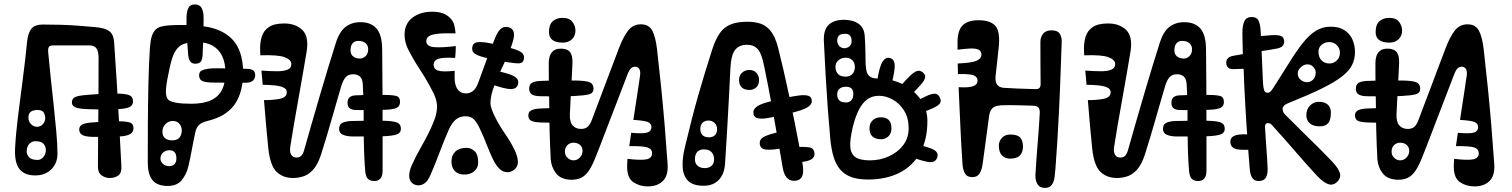

<svg xmlns="http://www.w3.org/2000/svg" viewBox="-20 -820 7025 892"><path d="M544 -46Q545.5 -15.5 528.8 -4.2Q512 7 490 7Q468.5 7 451.8 -5.5Q435 -18 435 -45Q435 -82 435.5 -134.8Q436 -187.5 436.5 -252.8Q437 -318 437.5 -393.2Q438 -468.5 438 -551Q438 -580.5 428.2 -594.8Q418.5 -609 396 -609Q354 -609 312 -609Q270 -609 228 -609Q211 -609 206.8 -601.5Q202.5 -594 204 -576Q208 -529 215 -465Q222 -401 229.2 -333.5Q236.5 -266 241.8 -206Q247 -146 247 -106Q247 -61 218 -33Q189 -5 144 -5Q93 -5 70 -35.2Q47 -65.5 50 -130Q53 -193 63.2 -275.8Q73.5 -358.5 85.5 -449.5Q97.5 -540.5 106 -628Q110 -665 125 -685.5Q140 -706 181 -706Q226 -706 264.5 -704.8Q303 -703.5 341.2 -700.8Q379.5 -698 423 -694Q466 -690.5 486.5 -676.2Q507 -662 510 -626Q516.5 -537.5 522.5 -437.2Q528.5 -337 534 -236.5Q539.5 -136 544 -46ZM406 -251Q433 -253.5 464.5 -255.2Q496 -257 523 -257Q557.5 -257 579.2 -252Q601 -247 600 -223Q600 -204.5 582.2 -195.8Q564.5 -187 533 -186Q501 -184.5 467.5 -184Q434 -183.5 410 -184Q371 -185.5 359.5 -194.8Q348 -204 348 -218Q348 -231.5 358.8 -239.8Q369.5 -248 406 -251ZM384 -379Q416.5 -382 450.2 -383.5Q484 -385 526 -385Q560.5 -385 579.2 -378.2Q598 -371.5 598 -349Q598 -330.5 581.2 -322.5Q564.5 -314.5 527 -313Q485 -311 451 -311.2Q417 -311.5 384 -313Q346.5 -314.5 330.2 -321.5Q314 -328.5 314 -344Q314 -361.5 328.5 -368.8Q343 -376 384 -379ZM151.5 -231Q168 -231 179 -243Q190 -255 190 -270.5Q190 -285 183.2 -297Q176.5 -309 154.5 -309Q134 -309 123 -300.8Q112 -292.5 112 -274Q112 -255.5 124.2 -243.2Q136.5 -231 151.5 -231ZM154.5 -77Q171 -77 182 -91Q193 -105 193 -122Q193 -140 182.2 -152Q171.5 -164 143.5 -164Q129.5 -164 116.8 -152.2Q104 -140.5 104 -114Q104 -102.5 115 -89.8Q126 -77 154.5 -77ZM399 -217Q399 -217 399 -217Q399 -217 399 -217Q399 -217 399 -217Q399 -217 399 -217Q399 -217 399 -217Q399 -217 399 -217Q399 -217 399 -217Q399 -217 399 -217ZM208 -150Q208 -150 208 -150Q208 -150 208 -150Q208 -150 208 -150Q208 -150 208 -150Z M757.5 -452Q752 -422 751 -403.2Q750 -384.5 752.8 -373.8Q755.5 -363 761.5 -357Q771.5 -347.5 798.2 -342.8Q825 -338 868.5 -338Q924.5 -338 959.5 -354Q994.5 -370 1011 -402Q1027.5 -434 1027.5 -482Q1027.5 -527.5 1012.2 -559.2Q997 -591 968.2 -607.5Q939.5 -624 898.5 -624Q865 -624 843.5 -618.8Q822 -613.5 808.5 -600Q799.5 -591 792.5 -579Q785.5 -567 780 -549.8Q774.5 -532.5 769 -508.5Q763.5 -484.5 757.5 -452ZM666.5 -66Q666.5 -157.5 667 -250.8Q667.5 -344 669.5 -432.5Q671.5 -521 676.5 -599Q679 -632 685.2 -651.5Q691.5 -671 702.5 -682Q711.5 -691 726.2 -695.8Q741 -700.5 765.2 -702.2Q789.5 -704 826.5 -704Q918 -704 971 -688.5Q1024 -673 1057.5 -639Q1083 -613.5 1096.2 -574Q1109.5 -534.5 1109.5 -482Q1109.5 -426.5 1094.8 -384Q1080 -341.5 1054.5 -316Q1030 -291.5 1001.5 -278.2Q973 -265 943.5 -258Q928.5 -254.5 917.2 -248.5Q906 -242.5 898.5 -232.2Q891 -222 887.5 -206Q878.5 -165 870.8 -122.2Q863 -79.5 854.5 -45Q846.5 -10.5 824.5 16.8Q802.5 44 757.5 44Q708 43 687.2 15.5Q666.5 -12 666.5 -66ZM846.5 -738.5Q847 -766.5 855.2 -783Q863.5 -799.5 885 -799.5Q907 -799.5 916.2 -783.8Q925.5 -768 926 -738.5Q926 -711.5 925.2 -681Q924.5 -650.5 923.5 -621Q922.5 -591.5 921.5 -567.5Q920.5 -544.5 913.2 -534.2Q906 -524 887.5 -524Q870.5 -524 863.2 -535.5Q856 -547 854.5 -562.5Q852.5 -588 850.2 -618.5Q848 -649 847 -680.2Q846 -711.5 846.5 -738.5ZM1120.5 -500.5Q1147 -500.5 1156 -493.2Q1165 -486 1165.5 -473Q1166.5 -459 1157.5 -447.8Q1148.5 -436.5 1123.5 -435.5Q1117.5 -435.5 1095.5 -435.5Q1073.5 -435.5 1046.5 -435.8Q1019.5 -436 997.5 -436.2Q975.5 -436.5 969 -436.5Q939.5 -436.5 922.8 -442.5Q906 -448.5 905 -468Q904.5 -488.5 922.5 -494.8Q940.5 -501 968 -502.5Q974.5 -503 996.2 -502.8Q1018 -502.5 1044.5 -502Q1071 -501.5 1092.5 -501Q1114 -500.5 1120.5 -500.5ZM696.5 -74Q706.5 -74 711.5 -66.2Q716.5 -58.5 716.5 -42Q716.5 -21 711.5 -15Q706.5 -9 699.5 -9Q697.5 -9 695.2 -9Q693 -9 690.5 -9L689.5 -74Q691 -74 693 -74Q695 -74 696.5 -74ZM779.5 -168Q803.5 -168 814 -181Q824.5 -194 824.5 -214Q824.5 -231.5 813.5 -244.8Q802.5 -258 782.5 -258Q762.5 -258 748.5 -243Q734.5 -228 734.5 -209.5Q734.5 -188 746.8 -178Q759 -168 779.5 -168ZM767.5 -48Q780 -48 789.8 -56.8Q799.5 -65.5 799.5 -84Q799.5 -103.5 791.2 -112.8Q783 -122 767.5 -122Q749 -122 737.2 -111Q725.5 -100 725.5 -83Q725.5 -69 737.5 -58.5Q749.5 -48 767.5 -48ZM1055.5 -414Q1064.5 -414 1070 -404.8Q1075.5 -395.5 1074.5 -385Q1074 -374 1069.5 -365Q1065 -356 1057.5 -356Q1055.5 -356 1053.8 -356Q1052 -356 1049.5 -356Q1038.5 -356 1032.5 -364.8Q1026.5 -373.5 1026.5 -384Q1026.5 -395.5 1031.5 -404.8Q1036.5 -414 1044.5 -414Q1047 -414 1049.8 -414Q1052.5 -414 1055.5 -414Z M1341.5 7Q1294.5 7 1264.8 -22Q1235 -51 1226.5 -131Q1221.5 -180.5 1216.2 -238.2Q1211 -296 1206.5 -355Q1248 -354.5 1280.2 -361Q1312.5 -367.5 1312.5 -392Q1312.5 -409.5 1286.8 -417.5Q1261 -425.5 1200.5 -426Q1199 -444 1197.5 -460.2Q1196 -476.5 1194.5 -492Q1232 -489.5 1263.5 -489Q1295 -488.5 1314.2 -495.8Q1333.5 -503 1333.5 -523Q1333.5 -542 1303 -554Q1272.5 -566 1189.5 -563Q1189.5 -567.5 1189.2 -571.5Q1189 -575.5 1188.8 -579.2Q1188.5 -583 1188.5 -587Q1187.5 -621.5 1196 -649.5Q1204.5 -677.5 1229 -694.2Q1253.5 -711 1300.5 -711Q1353 -711 1384.5 -680.8Q1416 -650.5 1404.5 -580Q1398 -540.5 1388.2 -484Q1378.5 -427.5 1367.2 -365Q1356 -302.5 1345.8 -243.2Q1335.5 -184 1328.5 -138Q1325 -114 1332.8 -101Q1340.5 -88 1357.5 -88Q1371 -88 1379.2 -96Q1387.5 -104 1392.5 -121Q1406.5 -170 1425.5 -236.8Q1444.5 -303.5 1465.5 -374.8Q1486.5 -446 1506 -510.2Q1525.5 -574.5 1539.5 -618Q1556 -672 1584.8 -694.5Q1613.5 -717 1654.5 -717Q1703.5 -717 1729.2 -687.5Q1755 -658 1755.5 -591Q1756.5 -503.5 1757 -406.2Q1757.5 -309 1757.5 -211.8Q1757.5 -114.5 1757.5 -27Q1757.5 -3 1747.8 9Q1738 21 1718.5 21Q1699 21 1689 10.5Q1679 0 1676.5 -27Q1676.5 -30 1676.2 -33.2Q1676 -36.5 1675.8 -40Q1675.5 -43.5 1675 -47Q1674.5 -55.5 1674 -64.2Q1673.5 -73 1673 -82Q1672.5 -90.5 1672.2 -98.8Q1672 -107 1671.5 -116Q1671 -143 1670.2 -172Q1669.5 -201 1669.5 -230Q1669.5 -240 1669.5 -249.2Q1669.5 -258.5 1669.5 -268Q1669.5 -275.5 1669.5 -282.5Q1669.5 -289.5 1669.5 -297Q1669.5 -329.5 1668.2 -366.5Q1667 -403.5 1665.5 -428Q1664 -453.5 1652.5 -464.2Q1641 -475 1620.5 -475Q1599 -475 1586.8 -462.2Q1574.5 -449.5 1565.5 -420Q1559 -398.5 1548 -360.2Q1537 -322 1523.8 -276Q1510.5 -230 1497 -184.5Q1483.5 -139 1471.5 -102Q1456.5 -56 1435.5 -32.5Q1414.5 -9 1390.2 -1Q1366 7 1341.5 7ZM1652.5 -548Q1667 -548 1678.8 -559.5Q1690.5 -571 1690.5 -591Q1690.5 -608.5 1678.5 -619.2Q1666.5 -630 1644.5 -630Q1628 -630 1618.2 -619Q1608.5 -608 1608.5 -586Q1608.5 -567.5 1620.8 -557.8Q1633 -548 1652.5 -548ZM1614.5 -186Q1587.5 -187 1571.5 -194.8Q1555.5 -202.5 1555.5 -221Q1555.5 -243 1572.5 -250.2Q1589.5 -257.5 1618.5 -258Q1655.5 -259 1689.8 -259.2Q1724 -259.5 1760.5 -259Q1804 -258.5 1823.2 -251.2Q1842.5 -244 1842.5 -222Q1842.5 -202 1822.5 -195.2Q1802.5 -188.5 1760.5 -187Q1729 -186 1687.5 -185.8Q1646 -185.5 1614.5 -186ZM1630.5 -309Q1614 -309.5 1604.2 -317.5Q1594.5 -325.5 1594.5 -342Q1594.5 -360 1604.5 -368.2Q1614.5 -376.5 1632.5 -377Q1675.5 -379 1706.2 -379.2Q1737 -379.5 1770.5 -379Q1809 -378.5 1823.8 -373.2Q1838.5 -368 1838.5 -346Q1838.5 -326.5 1822.8 -319Q1807 -311.5 1771.5 -310Q1735.5 -308.5 1700.8 -308.2Q1666 -308 1630.5 -309ZM1271.5 -601Q1256 -600.5 1245.8 -607.5Q1235.5 -614.5 1235.5 -631Q1235.5 -651.5 1242.8 -660.2Q1250 -669 1268.5 -671Q1277 -672 1285.5 -672.8Q1294 -673.5 1302.2 -674Q1310.5 -674.5 1318.5 -675Q1332 -676 1345.2 -670Q1358.5 -664 1358.5 -642Q1358.5 -622 1349.2 -613.2Q1340 -604.5 1322.5 -603Q1308.5 -601.5 1295.2 -601.2Q1282 -601 1271.5 -601ZM1362.5 -539Q1362.5 -539 1362.5 -539Q1362.5 -539 1362.5 -539Q1362.5 -539 1362.5 -539Q1362.5 -539 1362.5 -539Q1362.5 -539 1362.5 -539Q1362.5 -539 1362.5 -539Q1362.5 -539 1362.5 -539Q1362.5 -539 1362.5 -539Q1362.5 -539 1362.5 -539Q1362.5 -539 1362.5 -539Q1362.5 -539 1362.5 -539Q1362.5 -539 1362.5 -539ZM1300.5 -688Q1300.5 -688 1300.5 -688Q1300.5 -688 1300.5 -688Q1300.5 -688 1300.5 -688Q1300.5 -688 1300.5 -688Q1300.5 -688 1300.5 -688Q1300.5 -688 1300.5 -688Q1300.5 -688 1300.5 -688Q1300.5 -688 1300.5 -688ZM1477.5 -223Q1477.5 -223 1477.5 -223Q1477.5 -223 1477.5 -223Q1477.5 -223 1477.5 -223Q1477.5 -223 1477.5 -223Q1477.5 -223 1477.5 -223Q1477.5 -223 1477.5 -223Q1477.5 -223 1477.5 -223Q1477.5 -223 1477.5 -223Z M1924.5 41Q1905 41 1893 28.8Q1881 16.5 1881 -4.5Q1881 -24 1892.5 -51Q1913 -97 1939.5 -142.8Q1966 -188.5 1987.5 -237Q2002.5 -271 2006.5 -291.2Q2010.5 -311.5 2010.5 -324Q2010.5 -341.5 2003.8 -363Q1997 -384.5 1976.5 -421Q1954 -462.5 1928 -501.5Q1902 -540.5 1878.5 -586Q1869 -604 1864.2 -622.5Q1859.5 -641 1859.5 -658.5Q1859.5 -710 1896 -737.8Q1932.5 -765.5 1987 -765.5Q2016.5 -765.5 2036.5 -758.5Q2056.5 -751.5 2070.5 -737Q2085.5 -722 2090 -705.2Q2094.5 -688.5 2096.5 -665Q2040 -666.5 2010.5 -662.8Q1981 -659 1970.5 -650.2Q1960 -641.5 1960.5 -628Q1961.5 -604 1997 -601Q2032.5 -598 2097.5 -606Q2097.5 -590.5 2096.8 -578Q2096 -565.5 2094.5 -551Q2035.5 -554 2015.5 -546.5Q1995.5 -539 1994.5 -521Q1994 -499.5 2014.8 -492.2Q2035.5 -485 2092.5 -491Q2092 -480 2092 -469.2Q2092 -458.5 2092.5 -447Q2095 -418 2108.2 -402Q2121.5 -386 2144.5 -386Q2162.5 -386 2176.8 -396.8Q2191 -407.5 2201.5 -435Q2220.5 -485.5 2240 -540.2Q2259.5 -595 2282.5 -649Q2293 -673.5 2304.8 -684.2Q2316.5 -695 2330 -695Q2347 -695 2357.5 -685.8Q2368 -676.5 2368 -659Q2368 -641 2358.5 -614Q2343 -568.5 2320.8 -523.2Q2298.5 -478 2280.5 -433Q2267 -398.5 2262.8 -377Q2258.5 -355.5 2258.5 -342Q2258.5 -329.5 2264.8 -311Q2271 -292.5 2289.5 -258Q2308.5 -223.5 2330.8 -191.8Q2353 -160 2369.5 -125.5Q2378 -108.5 2382 -94Q2386 -79.5 2386 -67.5Q2386 -46 2370.8 -33Q2355.5 -20 2336.5 -20Q2299 -20 2269.5 -81.5Q2254.5 -113 2241.8 -146.2Q2229 -179.5 2214.5 -211Q2197.5 -249.5 2182.5 -264.8Q2167.5 -280 2142.5 -280Q2118.5 -280 2099.2 -265.8Q2080 -251.5 2063.5 -214Q2040.5 -161 2020.2 -106.8Q2000 -52.5 1977.5 -2Q1968 19.5 1954.2 30.2Q1940.5 41 1924.5 41ZM2338.5 -531Q2315.5 -535 2289.5 -540Q2263.5 -545 2242.5 -550Q2202 -559.5 2186 -570.5Q2170 -581.5 2174.5 -603Q2178.5 -622 2199.5 -624Q2220.5 -626 2252.5 -620Q2276 -615.5 2304.2 -609.2Q2332.5 -603 2355.5 -596Q2393 -585.5 2405 -574.5Q2417 -563.5 2414 -546Q2410.5 -527.5 2394 -526Q2377.5 -524.5 2338.5 -531ZM2258.5 -430 2276.5 -493Q2349.5 -478 2371 -464.2Q2392.5 -450.5 2386.5 -428Q2380.5 -406.5 2353.2 -406.2Q2326 -406 2258.5 -430ZM2136.5 -9Q2109 -9 2093.2 -25.2Q2077.5 -41.5 2077.5 -70Q2077.5 -99 2095.5 -116Q2113.5 -133 2147.5 -133Q2168.5 -133 2185 -117.8Q2201.5 -102.5 2201.5 -65Q2201.5 -40.5 2183.8 -24.8Q2166 -9 2136.5 -9ZM1957.5 -55Q1954.5 -56.5 1950.5 -58.5Q1946.5 -60.5 1942.5 -62Q1932 -66.5 1928 -74.2Q1924 -82 1928.5 -94Q1933 -110 1943.2 -113Q1953.5 -116 1964.5 -112Q1967 -111.5 1969.2 -110.8Q1971.5 -110 1973.5 -109Q1985 -105.5 1989.5 -95Q1994 -84.5 1989.5 -71Q1984.5 -57 1976 -54.2Q1967.5 -51.5 1957.5 -55ZM2195.5 -349Q2195.5 -349 2195.5 -349Q2195.5 -349 2195.5 -349Q2195.5 -349 2195.5 -349Q2195.5 -349 2195.5 -349Q2195.5 -349 2195.5 -349Q2195.5 -349 2195.5 -349Q2195.5 -349 2195.5 -349Q2195.5 -349 2195.5 -349ZM2216.5 -311Q2216.5 -311 2216.5 -311Q2216.5 -311 2216.5 -311Q2216.5 -311 2216.5 -311Q2216.5 -311 2216.5 -311Q2216.5 -311 2216.5 -311Q2216.5 -311 2216.5 -311Q2216.5 -311 2216.5 -311Q2216.5 -311 2216.5 -311ZM1925.5 -6Q1923.5 -7 1920.8 -7.8Q1918 -8.5 1915.5 -9Q1907.5 -11.5 1906 -18.2Q1904.5 -25 1906.5 -31Q1909 -38 1914.2 -42.2Q1919.5 -46.5 1925.5 -44Q1928.5 -43.5 1931 -42.2Q1933.5 -41 1936.5 -40Q1944 -37 1944.8 -30Q1945.5 -23 1942.5 -16Q1940.5 -11 1935.8 -7.8Q1931 -4.5 1925.5 -6Z M2636.5 15Q2586.5 15 2563.8 -14.2Q2541 -43.5 2538.5 -81Q2537.5 -101 2537 -115.2Q2536.5 -129.5 2535.5 -146Q2535 -162 2534.5 -177.8Q2534 -193.5 2533.5 -209Q2533 -221.5 2533 -231Q2533 -240.5 2532.5 -259Q2532 -269 2532 -276.5Q2532 -284 2532 -296Q2532 -304 2532 -312.2Q2532 -320.5 2531.8 -328.8Q2531.5 -337 2531.5 -345Q2531.5 -361.5 2531 -377.5Q2530.5 -393.5 2530.5 -409Q2530 -431.5 2529.8 -452.5Q2529.5 -473.5 2529.5 -492.8Q2529.5 -512 2529.5 -529Q2529.5 -544 2534 -559Q2538.5 -574 2550.8 -584Q2563 -594 2586 -594Q2615.5 -594 2628.2 -577.8Q2641 -561.5 2639.5 -526Q2638.5 -499.5 2636.8 -467.5Q2635 -435.5 2633.2 -402.8Q2631.5 -370 2630 -340.8Q2628.5 -311.5 2627.5 -290Q2626 -253.5 2640.5 -237.2Q2655 -221 2679.5 -221Q2699 -221 2710 -230.8Q2721 -240.5 2728.5 -260Q2742 -295.5 2757.8 -337.5Q2773.5 -379.5 2790.5 -424.2Q2807.5 -469 2824 -513Q2840.5 -557 2855.5 -596Q2874.5 -646.5 2897.2 -676.8Q2920 -707 2957.5 -707Q2995 -707 3010.5 -677.2Q3026 -647.5 3032.5 -591Q3043 -499 3051.8 -412.8Q3060.5 -326.5 3067.8 -239.8Q3075 -153 3081.5 -59Q3085.5 -5 3060 20.5Q3034.5 46 2989.5 46Q2951.5 46 2922.5 26.5Q2893.5 7 2893.5 -46Q2893.5 -51.5 2893.8 -58Q2894 -64.5 2894.5 -70.8Q2895 -77 2895.5 -82Q2959.5 -74.5 2984.5 -80Q3009.5 -85.5 3009.5 -108Q3009.5 -127.5 2988.8 -134.8Q2968 -142 2903.5 -141Q2906 -158.5 2908.2 -174Q2910.5 -189.5 2912.5 -203Q2969.5 -198 2988 -204.5Q3006.5 -211 3006.5 -229Q3006.5 -247 2989 -253.5Q2971.5 -260 2922.5 -263Q2933 -332 2940 -377.2Q2947 -422.5 2953.5 -468Q2956.5 -489 2950 -499.5Q2943.5 -510 2930.5 -510Q2919.5 -510 2911.5 -502.5Q2903.5 -495 2897.5 -480Q2871.5 -412 2848 -351.2Q2824.5 -290.5 2805 -239.5Q2785.5 -188.5 2770.5 -149.5Q2755.5 -110.5 2745.5 -86Q2729 -45 2713 -23.2Q2697 -1.5 2678.5 6.8Q2660 15 2636.5 15ZM2952.5 -612Q2952.5 -612 2952.5 -612Q2952.5 -612 2952.5 -612Q2952.5 -612 2952.5 -612Q2952.5 -612 2952.5 -612Q2952.5 -612 2952.5 -612Q2952.5 -612 2952.5 -612Q2952.5 -612 2952.5 -612Q2952.5 -612 2952.5 -612ZM2984.5 18Q2969 17 2961.8 10.5Q2954.5 4 2954.5 -14Q2954.5 -31.5 2962 -38.5Q2969.5 -45.5 2983.5 -47Q2999.5 -48.5 3010.5 -49.2Q3021.5 -50 3030.5 -50Q3047 -50 3056.8 -43.5Q3066.5 -37 3066.5 -16Q3066.5 -1 3056.2 8Q3046 17 3034.5 18Q3019.5 18.5 3008.5 18.5Q2997.5 18.5 2984.5 18ZM3024 -216Q3019.5 -216 3017.2 -222.2Q3015 -228.5 3015 -254Q3015 -273.5 3018.2 -280.2Q3021.5 -287 3026 -287Q3029 -287 3032.2 -287Q3035.5 -287 3040 -287Q3049 -287 3054 -279.5Q3059 -272 3059 -253Q3059 -232 3053 -224Q3047 -216 3038 -216Q3034.5 -216 3031.2 -216Q3028 -216 3024 -216ZM2486.5 -373Q2462.5 -374 2450.5 -381.8Q2438.5 -389.5 2438.5 -408Q2438.5 -427 2450.8 -434.8Q2463 -442.5 2488.5 -444Q2506 -445 2533.8 -445.5Q2561.5 -446 2592.5 -446Q2623.5 -446 2650.5 -446Q2701.5 -445.5 2719.5 -437.8Q2737.5 -430 2737.5 -408Q2737.5 -388 2718 -382.2Q2698.5 -376.5 2649.5 -374Q2606 -372 2560.2 -372.2Q2514.5 -372.5 2486.5 -373ZM2492.5 -251Q2458 -252.5 2446.2 -259.8Q2434.5 -267 2434.5 -284Q2434.5 -300 2448 -307.2Q2461.5 -314.5 2490.5 -316Q2517 -317.5 2539 -317.8Q2561 -318 2579.5 -317Q2599 -316.5 2609.2 -309.5Q2619.5 -302.5 2619.5 -283Q2619.5 -267.5 2610 -259.2Q2600.5 -251 2579.5 -250Q2558 -249.5 2534.8 -250Q2511.5 -250.5 2492.5 -251ZM2594.5 -622Q2564 -622 2547.2 -633.8Q2530.5 -645.5 2530.5 -671.5Q2530.5 -705.5 2547.8 -721.2Q2565 -737 2593.5 -737Q2625.5 -737 2639.5 -718.2Q2653.5 -699.5 2653.5 -678Q2653.5 -654.5 2637.8 -638.2Q2622 -622 2594.5 -622ZM2644 -75Q2661.5 -75 2674 -88.2Q2686.5 -101.5 2686.5 -119.5Q2686.5 -135.5 2675 -146.2Q2663.5 -157 2644.5 -157Q2627.5 -157 2616 -145.8Q2604.5 -134.5 2604.5 -115.5Q2604.5 -98.5 2616.8 -86.8Q2629 -75 2644 -75Z M3161.5 -135Q3178.5 -206.5 3193.8 -265.5Q3209 -324.5 3224 -377.2Q3239 -430 3254.8 -481.5Q3270.5 -533 3288.5 -589Q3303.5 -636 3323 -664.5Q3342.5 -693 3373.2 -706Q3404 -719 3453.5 -719Q3487 -719 3514.2 -709.8Q3541.5 -700.5 3562 -674Q3582.5 -647.5 3595.5 -596Q3607 -551 3620 -494.5Q3633 -438 3646 -377Q3659 -316 3670.8 -257Q3682.5 -198 3692.2 -147Q3702 -96 3708.5 -60Q3712.5 -37.5 3711 -19.2Q3709.5 -1 3699.5 9.5Q3689.5 20 3668.5 20Q3647 20 3634.2 4.2Q3621.5 -11.5 3616.5 -40Q3604 -114 3591.2 -186.8Q3578.5 -259.5 3564 -338.8Q3549.5 -418 3530.5 -511Q3518.5 -572.5 3500 -592.2Q3481.5 -612 3450.5 -612Q3414 -612 3395.2 -588.2Q3376.5 -564.5 3373.5 -505Q3369 -418.5 3365.8 -354.2Q3362.5 -290 3359.5 -240Q3356.5 -190 3354 -147.2Q3351.5 -104.5 3348.5 -60Q3345 -10.5 3319 16.2Q3293 43 3249.5 43Q3199 43 3176.2 19.5Q3153.5 -4 3151.5 -44.2Q3149.5 -84.5 3161.5 -135ZM3274 -182Q3291.5 -182 3301.5 -192.2Q3311.5 -202.5 3311.5 -218Q3311.5 -238.5 3299.5 -249.2Q3287.5 -260 3271 -260Q3255.5 -260 3244.5 -250.2Q3233.5 -240.5 3233.5 -220Q3233.5 -203 3243.5 -192.5Q3253.5 -182 3274 -182ZM3254.5 -39Q3273.5 -39 3285.5 -49.5Q3297.5 -60 3297.5 -79.5Q3297.5 -101 3285.5 -113.5Q3273.5 -126 3250 -126Q3230 -126 3219.2 -114Q3208.5 -102 3208.5 -80Q3208.5 -61 3220.8 -50Q3233 -39 3254.5 -39ZM3194.5 -133Q3183.5 -134.5 3179 -141Q3174.5 -147.5 3177.5 -164Q3180 -179 3185.8 -183.8Q3191.5 -188.5 3203.5 -187ZM3332.5 -162Q3342 -158.5 3346.2 -153.5Q3350.5 -148.5 3351 -142Q3351.5 -135.5 3349.5 -128Q3345 -110 3337.5 -105.5Q3330 -101 3319.5 -101ZM3268.5 -453 3252.5 -379Q3245 -381.5 3242.2 -391.8Q3239.5 -402 3244.5 -422Q3250 -441.5 3255.5 -448Q3261 -454.5 3268.5 -453ZM3350.5 -281V-296Q3353.5 -296 3355 -294.2Q3356.5 -292.5 3356.5 -288Q3356.5 -285 3355 -283.5Q3353.5 -282 3350.5 -281ZM3582.5 -354 3597.5 -282Q3564 -274 3537.5 -270.2Q3511 -266.5 3495.5 -272.2Q3480 -278 3480 -298.5Q3480 -315.5 3502.5 -329Q3525 -342.5 3582.5 -354ZM3646.5 -293 3630.5 -366Q3666 -373 3693.2 -376.5Q3720.5 -380 3736 -374.8Q3751.5 -369.5 3751.5 -349Q3751.5 -334 3730.2 -320.8Q3709 -307.5 3646.5 -293ZM3642.5 -175 3631.5 -243Q3646.5 -247 3656.5 -244.8Q3666.5 -242.5 3671.5 -233.8Q3676.5 -225 3676.5 -208.5Q3676.5 -194.5 3668.2 -186.8Q3660 -179 3642.5 -175ZM3596.5 -206 3613.5 -132Q3571 -122.5 3540.2 -125Q3509.5 -127.5 3509.5 -156.5Q3509.5 -174 3529.2 -184.5Q3549 -195 3596.5 -206ZM3685.5 -65 3670.5 -137Q3712.5 -139 3738.2 -135.5Q3764 -132 3764 -104Q3764 -89 3748.5 -79.2Q3733 -69.5 3685.5 -65ZM3463 -402Q3438 -402 3425.8 -414.2Q3413.5 -426.5 3413.5 -448Q3413.5 -469.5 3427.5 -482.2Q3441.5 -495 3461 -495Q3483 -495 3494.8 -481Q3506.5 -467 3506.5 -448.5Q3506.5 -424.5 3492.5 -413.2Q3478.5 -402 3463 -402Z M3941.5 -228Q3928.5 -173.5 3930.2 -139.8Q3932 -106 3953.5 -90.5Q3975 -75 4021.5 -75Q4068 -75 4109.2 -93.5Q4150.5 -112 4176 -145.5Q4201.5 -179 4201.5 -224Q4201.5 -272 4180.5 -305.8Q4159.5 -339.5 4127.8 -357.2Q4096 -375 4063.5 -375Q4032 -375 4009 -358.2Q3986 -341.5 3969.5 -308.8Q3953 -276 3941.5 -228ZM3807.5 -630Q3805.5 -682 3830.2 -705Q3855 -728 3900.5 -728Q3944 -728 3969.8 -708.8Q3995.5 -689.5 3997.5 -651Q4000 -614.5 4000.5 -582.2Q4001 -550 4001.5 -523Q4002.5 -499 4007.5 -484Q4012.5 -469 4025 -462Q4037.5 -455 4061.5 -455Q4120.5 -455 4172.2 -429.5Q4224 -404 4256.2 -359.5Q4288.5 -315 4288.5 -258Q4288.5 -170 4254.5 -109.2Q4220.5 -48.5 4158.5 -17.2Q4096.5 14 4012.5 14Q3965.5 14 3934 2.2Q3902.5 -9.5 3882.8 -33Q3863 -56.5 3852.5 -91.8Q3842 -127 3837.5 -174Q3831.5 -238.5 3826.2 -310.2Q3821 -382 3816.2 -461.8Q3811.5 -541.5 3807.5 -630ZM4209.5 -375 4159.5 -416Q4189 -449.5 4208 -467.8Q4227 -486 4240.2 -490Q4253.5 -494 4265.5 -485Q4280.5 -473.5 4278 -460Q4275.5 -446.5 4257.8 -426.5Q4240 -406.5 4209.5 -375ZM4219.5 -280 4202.5 -332Q4253 -359 4282 -372.8Q4311 -386.5 4325.8 -384.5Q4340.5 -382.5 4348.5 -362Q4354 -346.5 4343.5 -335.8Q4333 -325 4303 -312.5Q4273 -300 4219.5 -280ZM4220.5 -318 4173.5 -330Q4176 -343.5 4180 -351.2Q4184 -359 4191.2 -360.5Q4198.5 -362 4210.5 -357Q4221 -352.5 4224.2 -346.8Q4227.5 -341 4226 -334Q4224.5 -327 4220.5 -318ZM4208.5 -92 4232.5 -150Q4301.5 -136 4322.2 -121.8Q4343 -107.5 4332.5 -84Q4323.5 -64.5 4298.2 -66.8Q4273 -69 4208.5 -92ZM4073.5 -173Q4047 -173 4033.2 -185.8Q4019.5 -198.5 4019.5 -224Q4019.5 -246 4033.8 -260.5Q4048 -275 4073.5 -275Q4095.5 -275 4108.5 -263Q4121.5 -251 4121.5 -223Q4121.5 -199.5 4107 -186.2Q4092.5 -173 4073.5 -173ZM3869.5 -380.5Q3869.5 -363.5 3879 -353.8Q3888.5 -344 3910 -344Q3927.5 -344 3936 -355.2Q3944.5 -366.5 3944.5 -382Q3944.5 -400.5 3935.8 -408.8Q3927 -417 3911 -417Q3891 -417 3880.2 -407.8Q3869.5 -398.5 3869.5 -380.5ZM3906 -663Q3884.5 -663 3877 -654Q3869.5 -645 3869.5 -632Q3869.5 -616.5 3879.2 -606.2Q3889 -596 3903 -596Q3915.5 -596 3926 -604.5Q3936.5 -613 3936.5 -629Q3936.5 -646 3929 -654.5Q3921.5 -663 3906 -663ZM3910 -552Q3888 -552 3874.8 -539.5Q3861.5 -527 3861.5 -510.5Q3861.5 -489 3873 -476.5Q3884.5 -464 3908.5 -464Q3928.5 -464 3940 -476.2Q3951.5 -488.5 3951.5 -509Q3951.5 -530 3938.8 -541Q3926 -552 3910 -552ZM4256.5 -205 4249.5 -253Q4259 -253 4265.2 -251Q4271.5 -249 4274.5 -243.2Q4277.5 -237.5 4277.5 -226Q4277.5 -219 4275.5 -214.2Q4273.5 -209.5 4268.8 -207.2Q4264 -205 4256.5 -205ZM4121.5 -427 4055.5 -446Q4066 -512 4080.2 -533.5Q4094.5 -555 4112.5 -551Q4133.5 -546.5 4136.5 -522Q4139.5 -497.5 4121.5 -427ZM3892.5 -699.5Q3892.5 -705.5 3896.5 -707.2Q3900.5 -709 3903 -709Q3908.5 -709 3911.5 -705.8Q3914.5 -702.5 3914.5 -696Q3914.5 -692.5 3911.5 -689.8Q3908.5 -687 3906 -687Q3898.5 -687 3895.5 -689.5Q3892.5 -692 3892.5 -699.5Z M4912.5 -626Q4909 -513.5 4904.5 -404.8Q4900 -296 4894.5 -205Q4893 -181 4892.8 -172.8Q4892.5 -164.5 4891.5 -153Q4891 -146.5 4890.8 -142.5Q4890.5 -138.5 4890.2 -134.5Q4890 -130.5 4889.5 -124Q4889 -114.5 4888.2 -104.2Q4887.5 -94 4886.5 -84Q4886 -75 4885.8 -68.2Q4885.5 -61.5 4884.5 -54Q4884 -43 4883.2 -34.8Q4882.5 -26.5 4881.5 -19Q4881 -12.5 4880.5 -8Q4880 -3.5 4878.5 8Q4876.5 23.5 4866.8 38.2Q4857 53 4834.5 53Q4810 53 4799.5 35Q4789 17 4790.5 -9Q4795 -86.5 4801 -156.5Q4807 -226.5 4810.5 -294Q4811.5 -312 4804.5 -320.2Q4797.5 -328.5 4778.5 -329Q4748.5 -330 4710.2 -331Q4672 -332 4634.5 -331Q4605.5 -329.5 4592.5 -319Q4579.5 -308.5 4575.5 -283Q4569.5 -239.5 4562 -182.5Q4554.5 -125.5 4545.5 -61Q4542 -32.5 4531.5 -14.8Q4521 3 4497.5 3Q4473 3 4463 -14.2Q4453 -31.5 4451.5 -60Q4445.5 -146.5 4441.5 -238Q4437.5 -329.5 4433.5 -415Q4481 -412 4501.2 -419.5Q4521.5 -427 4521.5 -445Q4521.5 -457 4513.2 -464.2Q4505 -471.5 4485 -474.2Q4465 -477 4430.5 -476Q4430.5 -486.5 4430 -499.8Q4429.5 -513 4429.5 -525Q4496.5 -528 4518 -538.2Q4539.5 -548.5 4539.5 -565.5Q4539.5 -584.5 4524.2 -590.2Q4509 -596 4484 -594.5Q4459 -593 4428.5 -589Q4428.5 -595 4428.5 -600.8Q4428.5 -606.5 4428.5 -616Q4427 -674.5 4450.5 -700.2Q4474 -726 4526.5 -726Q4582 -726 4605 -699Q4628 -672 4619.5 -597Q4616 -562.5 4612.2 -528.5Q4608.5 -494.5 4605.5 -469Q4602.5 -440.5 4612.2 -427Q4622 -413.5 4643.5 -412Q4676.5 -410 4710 -408.5Q4743.5 -407 4791.5 -406Q4804.5 -406 4809.5 -411.8Q4814.5 -417.5 4814.5 -430Q4814 -479 4813.8 -527.5Q4813.5 -576 4813.5 -626Q4813.5 -646.5 4825.8 -662.8Q4838 -679 4865.5 -679Q4893.5 -679 4903.5 -663Q4913.5 -647 4912.5 -626ZM4673.5 -195Q4707 -195 4719.8 -180.8Q4732.5 -166.5 4732.5 -139.5Q4732.5 -112 4718.2 -97.5Q4704 -83 4671.5 -83Q4650 -83 4635.2 -98Q4620.5 -113 4620.5 -143Q4620.5 -164 4634.8 -179.5Q4649 -195 4673.5 -195ZM4480.5 -120Q4468.5 -120 4462.5 -129.8Q4456.5 -139.5 4456.5 -159Q4456.5 -177 4463.2 -187Q4470 -197 4483.5 -197Q4489 -197 4493.8 -197Q4498.5 -197 4504.5 -197Q4516.5 -197 4521.5 -186.5Q4526.5 -176 4526.5 -160Q4526.5 -140 4519.5 -130Q4512.5 -120 4497.5 -120Q4493 -120 4489 -120Q4485 -120 4480.5 -120ZM4852.5 -667Q4879 -667 4891.2 -654.5Q4903.5 -642 4903.5 -629Q4903.5 -603 4893.5 -592.5Q4883.5 -582 4868 -582Q4842 -582 4830.2 -595.5Q4818.5 -609 4818.5 -636Q4818.5 -650 4827.8 -658.5Q4837 -667 4852.5 -667ZM4490 -25.5Q4480.5 -25.5 4475.8 -34.2Q4471 -43 4471 -53.5Q4471 -65 4475.8 -74.5Q4480.5 -84 4491 -84.5Q4495 -84.5 4498.8 -85Q4502.5 -85.5 4506 -85.5Q4516 -86.5 4520.5 -77.8Q4525 -69 4525 -57.5Q4525 -46.5 4519.8 -36Q4514.5 -25.5 4503 -25.5Q4500 -25.5 4496.5 -25.5Q4493 -25.5 4490 -25.5Z M5169 7Q5122 7 5092.2 -22Q5062.5 -51 5054 -131Q5049 -180.5 5043.8 -238.2Q5038.5 -296 5034 -355Q5075.5 -354.5 5107.8 -361Q5140 -367.5 5140 -392Q5140 -409.5 5114.2 -417.5Q5088.5 -425.5 5028 -426Q5026.5 -444 5025 -460.2Q5023.5 -476.5 5022 -492Q5059.5 -489.5 5091 -489Q5122.5 -488.5 5141.8 -495.8Q5161 -503 5161 -523Q5161 -542 5130.5 -554Q5100 -566 5017 -563Q5017 -567.5 5016.8 -571.5Q5016.5 -575.5 5016.2 -579.2Q5016 -583 5016 -587Q5015 -621.5 5023.5 -649.5Q5032 -677.5 5056.5 -694.2Q5081 -711 5128 -711Q5180.5 -711 5212 -680.8Q5243.5 -650.5 5232 -580Q5225.5 -540.5 5215.8 -484Q5206 -427.5 5194.8 -365Q5183.5 -302.5 5173.2 -243.2Q5163 -184 5156 -138Q5152.5 -114 5160.2 -101Q5168 -88 5185 -88Q5198.5 -88 5206.8 -96Q5215 -104 5220 -121Q5234 -170 5253 -236.8Q5272 -303.5 5293 -374.8Q5314 -446 5333.5 -510.2Q5353 -574.5 5367 -618Q5383.5 -672 5412.2 -694.5Q5441 -717 5482 -717Q5531 -717 5556.8 -687.5Q5582.5 -658 5583 -591Q5584 -503.5 5584.5 -406.2Q5585 -309 5585 -211.8Q5585 -114.5 5585 -27Q5585 -3 5575.2 9Q5565.5 21 5546 21Q5526.5 21 5516.5 10.5Q5506.5 0 5504 -27Q5504 -30 5503.8 -33.2Q5503.5 -36.5 5503.2 -40Q5503 -43.5 5502.5 -47Q5502 -55.5 5501.5 -64.2Q5501 -73 5500.5 -82Q5500 -90.5 5499.8 -98.8Q5499.5 -107 5499 -116Q5498.5 -143 5497.8 -172Q5497 -201 5497 -230Q5497 -240 5497 -249.2Q5497 -258.5 5497 -268Q5497 -275.5 5497 -282.5Q5497 -289.5 5497 -297Q5497 -329.5 5495.8 -366.5Q5494.5 -403.5 5493 -428Q5491.5 -453.5 5480 -464.2Q5468.5 -475 5448 -475Q5426.5 -475 5414.2 -462.2Q5402 -449.5 5393 -420Q5386.5 -398.5 5375.5 -360.2Q5364.5 -322 5351.2 -276Q5338 -230 5324.5 -184.5Q5311 -139 5299 -102Q5284 -56 5263 -32.5Q5242 -9 5217.8 -1Q5193.5 7 5169 7ZM5480 -548Q5494.5 -548 5506.2 -559.5Q5518 -571 5518 -591Q5518 -608.5 5506 -619.2Q5494 -630 5472 -630Q5455.5 -630 5445.8 -619Q5436 -608 5436 -586Q5436 -567.5 5448.2 -557.8Q5460.5 -548 5480 -548ZM5442 -186Q5415 -187 5399 -194.8Q5383 -202.5 5383 -221Q5383 -243 5400 -250.2Q5417 -257.5 5446 -258Q5483 -259 5517.2 -259.2Q5551.5 -259.5 5588 -259Q5631.5 -258.5 5650.8 -251.2Q5670 -244 5670 -222Q5670 -202 5650 -195.2Q5630 -188.5 5588 -187Q5556.5 -186 5515 -185.8Q5473.5 -185.5 5442 -186ZM5458 -309Q5441.5 -309.5 5431.8 -317.5Q5422 -325.5 5422 -342Q5422 -360 5432 -368.2Q5442 -376.5 5460 -377Q5503 -379 5533.8 -379.2Q5564.5 -379.5 5598 -379Q5636.5 -378.5 5651.2 -373.2Q5666 -368 5666 -346Q5666 -326.5 5650.2 -319Q5634.5 -311.5 5599 -310Q5563 -308.5 5528.2 -308.2Q5493.5 -308 5458 -309ZM5099 -601Q5083.5 -600.5 5073.2 -607.5Q5063 -614.5 5063 -631Q5063 -651.5 5070.2 -660.2Q5077.5 -669 5096 -671Q5104.5 -672 5113 -672.8Q5121.5 -673.5 5129.8 -674Q5138 -674.5 5146 -675Q5159.5 -676 5172.8 -670Q5186 -664 5186 -642Q5186 -622 5176.8 -613.2Q5167.5 -604.5 5150 -603Q5136 -601.5 5122.8 -601.2Q5109.5 -601 5099 -601ZM5190 -539Q5190 -539 5190 -539Q5190 -539 5190 -539Q5190 -539 5190 -539Q5190 -539 5190 -539Q5190 -539 5190 -539Q5190 -539 5190 -539Q5190 -539 5190 -539Q5190 -539 5190 -539Q5190 -539 5190 -539Q5190 -539 5190 -539Q5190 -539 5190 -539Q5190 -539 5190 -539ZM5128 -688Q5128 -688 5128 -688Q5128 -688 5128 -688Q5128 -688 5128 -688Q5128 -688 5128 -688Q5128 -688 5128 -688Q5128 -688 5128 -688Q5128 -688 5128 -688Q5128 -688 5128 -688ZM5305 -223Q5305 -223 5305 -223Q5305 -223 5305 -223Q5305 -223 5305 -223Q5305 -223 5305 -223Q5305 -223 5305 -223Q5305 -223 5305 -223Q5305 -223 5305 -223Q5305 -223 5305 -223Z M5786 -36Q5778.5 -126 5772.5 -216Q5766.5 -306 5762 -396Q5761.5 -404.5 5761.2 -412.2Q5761 -420 5760.5 -428Q5760 -435 5759.8 -442.2Q5759.5 -449.5 5759.5 -456Q5759 -469 5758.5 -481.2Q5758 -493.5 5757 -506Q5757 -511.5 5756.5 -517Q5756 -522.5 5755.8 -528Q5755.5 -533.5 5755 -539Q5755 -544 5754.8 -549.2Q5754.5 -554.5 5754.5 -559.8Q5754.5 -565 5754 -570Q5753.5 -594 5752.8 -618.5Q5752 -643 5752 -667Q5752 -703 5761.5 -722Q5771 -741 5795 -741Q5819 -741 5827.2 -723.2Q5835.5 -705.5 5837 -673Q5839.5 -627.5 5841.2 -582.8Q5843 -538 5844.8 -498.8Q5846.5 -459.5 5848 -431Q5849 -412.5 5853 -400.8Q5857 -389 5869 -389Q5876.5 -389 5882.5 -394.8Q5888.5 -400.5 5895 -411Q5938 -478 5970.8 -530.8Q6003.5 -583.5 6032.5 -620.2Q6061.5 -657 6092.5 -676.5Q6123.5 -696 6162 -696Q6202 -696 6227 -679.2Q6252 -662.5 6263.5 -635.8Q6275 -609 6275 -579Q6275 -546.5 6262 -519.2Q6249 -492 6215.2 -465.2Q6181.5 -438.5 6120.2 -408.5Q6059 -378.5 5963 -340Q5940.5 -331 5938.8 -316Q5937 -301 5952 -286Q5989 -248.5 6026.2 -212.2Q6063.5 -176 6100.2 -139.5Q6137 -103 6173 -65Q6195.5 -41 6204 -18.2Q6212.5 4.5 6192 25Q6173.5 43 6151 35.5Q6128.5 28 6100 -2Q6047.5 -58.5 5996.2 -118.2Q5945 -178 5891 -237Q5886 -243 5881.8 -245.5Q5877.5 -248 5872 -248Q5855.5 -248 5857 -228Q5860 -175.5 5863.5 -131Q5867 -86.5 5869 -40Q5870.5 -11.5 5861.2 4.8Q5852 21 5827 21Q5808.5 21 5798.5 7.5Q5788.5 -6 5786 -36ZM6112 -233Q6080.5 -233 6064.8 -247.2Q6049 -261.5 6049 -284.5Q6049 -312.5 6066.2 -329.8Q6083.5 -347 6106.5 -347Q6134 -347 6148.5 -334Q6163 -321 6163 -297.5Q6163 -261.5 6150 -247.2Q6137 -233 6112 -233ZM6052 -438Q6068 -438 6080.2 -450Q6092.5 -462 6092.5 -483.5Q6092.5 -497 6081.5 -509Q6070.5 -521 6054 -521Q6037.5 -521 6023.2 -507.5Q6009 -494 6009 -480Q6009 -460.5 6022.8 -449.2Q6036.5 -438 6052 -438ZM6156 -525Q6175.5 -525 6190.2 -538.8Q6205 -552.5 6205 -575.5Q6205 -596 6190.8 -610.2Q6176.5 -624.5 6156 -624.5Q6135 -624.5 6120.2 -612Q6105.5 -599.5 6105.5 -581Q6105.5 -553.5 6120 -539.2Q6134.5 -525 6156 -525ZM6141 -684Q6142.5 -682.5 6144 -681Q6145.5 -679.5 6147 -678Q6151 -674.5 6148.8 -669.5Q6146.5 -664.5 6142 -659Q6137 -654 6131.5 -651.5Q6126 -649 6123 -652Q6121.5 -653.5 6120.5 -654.5Q6119.5 -655.5 6118 -657Q6113.5 -661.5 6115 -667.8Q6116.5 -674 6121 -679Q6125.5 -683.5 6131.8 -685.2Q6138 -687 6141 -684ZM5758 -196Q5772.5 -196 5786 -195.2Q5799.5 -194.5 5813 -192Q5826.5 -190 5832.8 -182.5Q5839 -175 5839 -157Q5839 -140.5 5831.8 -134.5Q5824.5 -128.5 5811 -126Q5800.5 -124.5 5786 -124.2Q5771.5 -124 5757 -124Q5723.5 -124 5709.8 -133.2Q5696 -142.5 5696 -161Q5696 -180 5712 -188Q5728 -196 5758 -196ZM5824 -580 5806 -650Q5856.5 -654.5 5887.2 -656.5Q5918 -658.5 5932 -652.5Q5946 -646.5 5946 -627Q5946 -601 5914 -594.8Q5882 -588.5 5824 -580ZM5799 -575 5817 -505Q5741.5 -498.5 5709.2 -498.8Q5677 -499 5677 -529Q5677 -554.5 5709.2 -560.8Q5741.5 -567 5799 -575Z M6477 15Q6427 15 6404.2 -14.2Q6381.5 -43.5 6379 -81Q6378 -101 6377.5 -115.2Q6377 -129.5 6376 -146Q6375.5 -162 6375 -177.8Q6374.5 -193.5 6374 -209Q6373.5 -221.5 6373.5 -231Q6373.5 -240.5 6373 -259Q6372.5 -269 6372.5 -276.5Q6372.5 -284 6372.5 -296Q6372.5 -304 6372.5 -312.2Q6372.5 -320.5 6372.2 -328.8Q6372 -337 6372 -345Q6372 -361.5 6371.5 -377.5Q6371 -393.5 6371 -409Q6370.5 -431.5 6370.2 -452.5Q6370 -473.5 6370 -492.8Q6370 -512 6370 -529Q6370 -544 6374.5 -559Q6379 -574 6391.2 -584Q6403.5 -594 6426.5 -594Q6456 -594 6468.8 -577.8Q6481.5 -561.5 6480 -526Q6479 -499.5 6477.2 -467.5Q6475.5 -435.5 6473.8 -402.8Q6472 -370 6470.5 -340.8Q6469 -311.5 6468 -290Q6466.5 -253.5 6481 -237.2Q6495.5 -221 6520 -221Q6539.5 -221 6550.5 -230.8Q6561.5 -240.5 6569 -260Q6582.5 -295.5 6598.2 -337.5Q6614 -379.5 6631 -424.2Q6648 -469 6664.5 -513Q6681 -557 6696 -596Q6715 -646.5 6737.8 -676.8Q6760.5 -707 6798 -707Q6835.5 -707 6851 -677.2Q6866.5 -647.5 6873 -591Q6883.5 -499 6892.2 -412.8Q6901 -326.5 6908.2 -239.8Q6915.5 -153 6922 -59Q6926 -5 6900.5 20.5Q6875 46 6830 46Q6792 46 6763 26.5Q6734 7 6734 -46Q6734 -51.5 6734.2 -58Q6734.5 -64.5 6735 -70.8Q6735.5 -77 6736 -82Q6800 -74.5 6825 -80Q6850 -85.5 6850 -108Q6850 -127.5 6829.2 -134.8Q6808.5 -142 6744 -141Q6746.5 -158.5 6748.8 -174Q6751 -189.5 6753 -203Q6810 -198 6828.5 -204.5Q6847 -211 6847 -229Q6847 -247 6829.5 -253.5Q6812 -260 6763 -263Q6773.5 -332 6780.5 -377.2Q6787.5 -422.5 6794 -468Q6797 -489 6790.5 -499.5Q6784 -510 6771 -510Q6760 -510 6752 -502.5Q6744 -495 6738 -480Q6712 -412 6688.5 -351.2Q6665 -290.5 6645.5 -239.5Q6626 -188.5 6611 -149.5Q6596 -110.5 6586 -86Q6569.5 -45 6553.5 -23.2Q6537.5 -1.5 6519 6.8Q6500.5 15 6477 15ZM6793 -612Q6793 -612 6793 -612Q6793 -612 6793 -612Q6793 -612 6793 -612Q6793 -612 6793 -612Q6793 -612 6793 -612Q6793 -612 6793 -612Q6793 -612 6793 -612Q6793 -612 6793 -612ZM6825 18Q6809.5 17 6802.2 10.5Q6795 4 6795 -14Q6795 -31.5 6802.5 -38.5Q6810 -45.5 6824 -47Q6840 -48.5 6851 -49.2Q6862 -50 6871 -50Q6887.5 -50 6897.2 -43.5Q6907 -37 6907 -16Q6907 -1 6896.8 8Q6886.5 17 6875 18Q6860 18.5 6849 18.5Q6838 18.5 6825 18ZM6864.5 -216Q6860 -216 6857.8 -222.2Q6855.5 -228.5 6855.5 -254Q6855.5 -273.5 6858.8 -280.2Q6862 -287 6866.5 -287Q6869.5 -287 6872.8 -287Q6876 -287 6880.5 -287Q6889.5 -287 6894.5 -279.5Q6899.5 -272 6899.5 -253Q6899.5 -232 6893.5 -224Q6887.5 -216 6878.5 -216Q6875 -216 6871.8 -216Q6868.5 -216 6864.5 -216ZM6327 -373Q6303 -374 6291 -381.8Q6279 -389.5 6279 -408Q6279 -427 6291.2 -434.8Q6303.5 -442.5 6329 -444Q6346.5 -445 6374.2 -445.5Q6402 -446 6433 -446Q6464 -446 6491 -446Q6542 -445.5 6560 -437.8Q6578 -430 6578 -408Q6578 -388 6558.5 -382.2Q6539 -376.5 6490 -374Q6446.5 -372 6400.8 -372.2Q6355 -372.5 6327 -373ZM6333 -251Q6298.5 -252.5 6286.8 -259.8Q6275 -267 6275 -284Q6275 -300 6288.5 -307.2Q6302 -314.5 6331 -316Q6357.5 -317.5 6379.5 -317.8Q6401.5 -318 6420 -317Q6439.5 -316.5 6449.8 -309.5Q6460 -302.5 6460 -283Q6460 -267.5 6450.5 -259.2Q6441 -251 6420 -250Q6398.5 -249.5 6375.2 -250Q6352 -250.5 6333 -251ZM6435 -622Q6404.5 -622 6387.8 -633.8Q6371 -645.5 6371 -671.5Q6371 -705.5 6388.2 -721.2Q6405.5 -737 6434 -737Q6466 -737 6480 -718.2Q6494 -699.5 6494 -678Q6494 -654.5 6478.2 -638.2Q6462.5 -622 6435 -622ZM6484.5 -75Q6502 -75 6514.5 -88.2Q6527 -101.5 6527 -119.5Q6527 -135.5 6515.5 -146.2Q6504 -157 6485 -157Q6468 -157 6456.5 -145.8Q6445 -134.5 6445 -115.5Q6445 -98.5 6457.2 -86.8Q6469.5 -75 6484.5 -75Z"/></svg>

Font: Kablammo
Style: Regular
Weight: 400
Designer: Travis Kochel, Lizy Gershenzon, Daria Petrova, Ethan Cohen
Foundry: Vectro Type Foundry
Version: Version 1.002